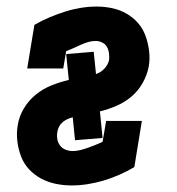

<svg xmlns="http://www.w3.org/2000/svg" viewBox="-20 -558 540 586"><path d="M199 8Q174 8 150 3Q126 -2 105.5 -13Q85 -24 69 -41Q53 -58 44.5 -80Q36 -102 33 -126.5Q30 -151 34 -175Q38 -202 52.5 -226.5Q67 -251 89 -269Q111 -287 137.5 -297.5Q164 -308 190 -314L182 -393L266 -400L273 -332Q288 -337 299 -349Q310 -361 313 -375Q314 -386 312.5 -396.5Q311 -407 306 -415.5Q301 -424 291.5 -428.5Q282 -433 272 -433Q260 -433 248.5 -429.5Q237 -426 226 -421Q215 -416 204 -411Q193 -406 182 -402L173 -349H63L85 -482Q107 -495 131 -505Q155 -515 178.5 -522.5Q202 -530 226.5 -534Q251 -538 275 -538Q299 -538 322.5 -533Q346 -528 366 -516.5Q386 -505 401 -488Q416 -471 424 -449Q432 -427 435 -403Q438 -379 434 -355Q429 -329 415.5 -305Q402 -281 381.5 -263.5Q361 -246 335.5 -235Q310 -224 285 -218L293 -137L209 -130L202 -200Q194 -198 186 -194.5Q178 -191 171 -185Q164 -179 160 -171Q156 -163 155 -155Q153 -144 155 -133Q157 -122 163.5 -113.5Q170 -105 180.5 -101Q191 -97 202 -97Q214 -97 225.5 -100Q237 -103 248.5 -107Q260 -111 271 -115.5Q282 -120 293 -125L304 -189H413L390 -48Q368 -35 344 -24.5Q320 -14 296.5 -7Q273 0 248 4Q223 8 199 8Z"/></svg>

Font: Iosevka Slab Extrabold
Style: Italic
Weight: 800
Italic angle: -9°
Monospace: yes
Designer: Belleve Invis
Foundry: Belleve Invis
Version: Version 11.1.0; ttfautohint (v1.8.3)